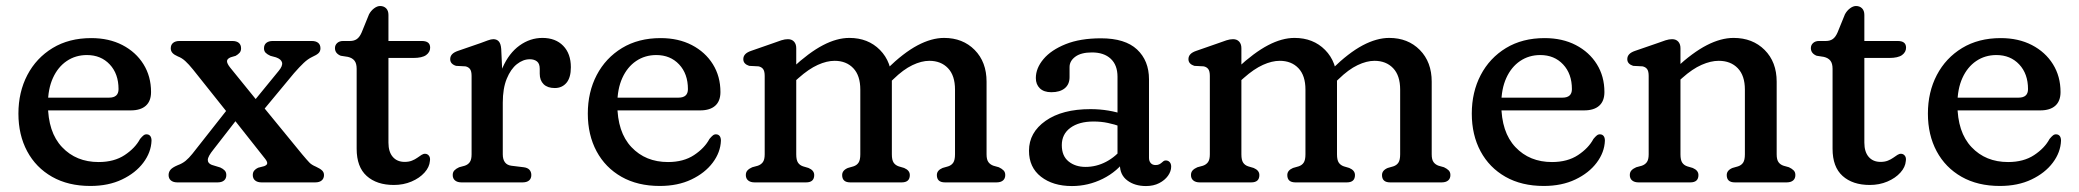

<svg xmlns="http://www.w3.org/2000/svg" viewBox="-20 -607 6918 639"><path d="M482.7 -300.8Q482.7 -270.6 465.3 -255.1Q447.9 -239.6 415.1 -239.6H102.7V-282H342.9Q374.5 -282 374.5 -310.4Q374.5 -361.4 345.2 -392.6Q315.9 -423.8 269.3 -423.8Q231.5 -423.8 202.1 -403.9Q172.7 -384 156.1 -347.4Q139.5 -310.8 139.5 -260.4Q139.5 -167 186.5 -117.4Q233.4 -67.7 308.3 -67.7Q359.8 -67.7 394.9 -90.9Q429.9 -114.1 446.1 -144.5Q452.8 -152.7 457.7 -156.5Q462.5 -160.3 468.5 -159.9Q475.7 -159.7 480 -154.4Q484.3 -149 484.3 -138.7Q482.8 -99.9 457 -65.6Q431.2 -31.2 386.1 -9.7Q340.9 11.9 280.8 11.9Q207.2 11.9 153.4 -18.6Q99.6 -49.2 70.4 -103.6Q41.3 -158 41.3 -228.8Q41.3 -300.5 71 -357.3Q100.8 -414.1 155.2 -447.2Q209.7 -480.2 283.7 -480.2Q342.7 -480.2 387.5 -457Q432.3 -433.7 457.5 -393.3Q482.7 -352.8 482.7 -300.8Z M745.4 -254.1 779 -223.4 690.5 -109.5Q671.8 -86.4 671.6 -75Q671.3 -63.6 684.7 -58.3L713 -49.6Q722.4 -45.4 727.8 -39.6Q733.2 -33.8 733.2 -24.4Q733.2 -12.8 725.7 -6.4Q718.1 0 704.2 0H570.1Q556.7 0 548.9 -6.4Q541.1 -12.8 541.1 -24.4Q541.1 -34 547.1 -41.7Q553.2 -49.4 571.2 -57.1Q586.9 -62.8 597.9 -71.9Q608.8 -80.9 620.1 -95Q631.3 -109 646.9 -129ZM746 -382.1 844.8 -260.3 854.5 -253.6 985.5 -93.6Q1002.2 -73.7 1009.7 -66Q1017.1 -58.3 1031.2 -52.4Q1045.4 -45.9 1051.9 -39.7Q1058.3 -33.5 1058.3 -24.4Q1058.3 -13.1 1050.8 -6.6Q1043.2 0 1029.3 0H850.3Q836.9 0 829.1 -6.4Q821.3 -12.8 821.3 -24.4Q821.3 -33.6 826.2 -39.4Q831.1 -45.2 839.1 -48.8L859.2 -54Q868.9 -57.7 869.3 -63.4Q869.8 -69.1 862.5 -78.4L752.9 -217L743 -224.3L622.6 -375.4Q608.2 -393.3 596.7 -403.7Q585.3 -414.2 572.2 -419.1Q559.9 -424.4 554.1 -430.7Q548.3 -437.1 548.3 -446.2Q548.3 -458 556.1 -464.3Q563.9 -470.6 577.3 -470.6H753.3Q767.2 -470.6 774.8 -464.3Q782.3 -458 782.3 -446.2Q782.3 -437 777.4 -431.4Q772.5 -425.8 764.3 -421.2L747.9 -416.4Q735.3 -411.3 735.5 -403.2Q735.6 -395.2 746 -382.1ZM831.3 -210.1 799.3 -238.7 907.7 -371.3Q921.4 -387.8 918.7 -398.9Q915.9 -410.1 898.4 -416.2L880 -421.2Q869.6 -425.8 864.1 -431.4Q858.6 -437 858.6 -446.2Q858.6 -458 866.4 -464.3Q874.2 -470.6 887.6 -470.6H1017.5Q1031.4 -470.6 1039 -464.3Q1046.5 -458 1046.5 -446.2Q1046.5 -436.4 1040.2 -430.2Q1033.8 -424 1018.6 -417.3Q1004.4 -410.5 990.7 -397.5Q976.9 -384.5 958.5 -363.4Z M1138 -417.7 1114.2 -421.4Q1105.3 -424.8 1100 -431.2Q1094.8 -437.7 1094.8 -446.9Q1094.8 -457 1102.2 -463.8Q1109.7 -470.6 1121.9 -470.6H1144.8Q1158.4 -470.6 1167.6 -477Q1176.8 -483.3 1183.7 -499.2L1208.2 -559.4Q1214.7 -571.5 1225.1 -579.3Q1235.4 -587 1245 -587Q1257.3 -587 1265.1 -579.3Q1272.8 -571.5 1272.8 -557.4V-132.2Q1272.8 -101.6 1287.2 -84.9Q1301.6 -68.2 1326.8 -68.2Q1340.6 -68.2 1350.9 -72.3Q1361.2 -76.4 1369 -82Q1376.7 -87.6 1383.1 -91.6Q1389.5 -95.6 1395.2 -95.2Q1402.6 -95 1407.6 -88.7Q1412.6 -82.3 1410.8 -71.2Q1409.3 -50.9 1392.8 -32.6Q1376.3 -14.2 1349.5 -2.8Q1322.7 8.6 1290.8 8.6Q1233.8 8.6 1200.4 -21.4Q1167 -51.3 1167 -111.8V-377.9Q1167 -395.9 1159.8 -405Q1152.7 -414.2 1138 -417.7ZM1223.2 -414.1V-470.6H1383.8Q1397.4 -470.6 1404.5 -465.2Q1411.6 -459.7 1411.6 -448.3Q1411.6 -433.6 1398.3 -423.8Q1385 -414.1 1355.2 -414.1Z M1631.2 -264Q1631.2 -333.3 1652.6 -381.8Q1674 -430.3 1709.2 -455.6Q1744.3 -480.8 1785.3 -480.8Q1828.9 -480.8 1854.4 -454.6Q1879.9 -428.4 1879.9 -383.2Q1879.9 -348.8 1865.3 -331.4Q1850.6 -314 1826.3 -314Q1802.3 -314 1789.3 -326.7Q1776.3 -339.5 1776.3 -361.6V-378Q1776.3 -395.3 1767.2 -402.5Q1758 -409.8 1743.2 -409.8Q1720.9 -409.8 1700.3 -393.5Q1679.7 -377.2 1666.5 -344.9Q1653.3 -312.7 1653.3 -265.2ZM1648.1 -444.2 1653.3 -332.4V-93.4Q1653.3 -76.5 1660.5 -66.9Q1667.6 -57.3 1681.9 -55.4L1722.9 -50.4Q1735.9 -48.8 1742.1 -41.9Q1748.3 -35 1748.3 -24.4Q1748.3 -12.8 1740.8 -6.4Q1733.2 0 1719.3 0H1515.7Q1502.3 0 1494.5 -6.4Q1486.7 -12.8 1486.7 -24.4Q1486.7 -34 1492.3 -39.9Q1497.9 -45.8 1508.1 -50.4L1526.5 -55.4Q1537.4 -58.9 1543.4 -67.3Q1549.5 -75.7 1549.5 -93.4V-354.2Q1549.5 -370.4 1544.1 -377.3Q1538.8 -384.2 1528.9 -386.2L1497.9 -387.8Q1489 -390.4 1483.6 -396Q1478.3 -401.6 1478.3 -410.2Q1478.3 -419.6 1484.6 -426.4Q1491 -433.2 1503.9 -437.6L1579.3 -463.6Q1592.6 -468.5 1603.6 -472.6Q1614.6 -476.6 1621.9 -476.6Q1633.3 -476.6 1640 -469.2Q1646.7 -461.8 1648.1 -444.2Z M2377.7 -300.8Q2377.7 -270.6 2360.3 -255.1Q2342.9 -239.6 2310.1 -239.6H1997.7V-282H2237.9Q2269.5 -282 2269.5 -310.4Q2269.5 -361.4 2240.2 -392.6Q2210.9 -423.8 2164.3 -423.8Q2126.5 -423.8 2097.1 -403.9Q2067.7 -384 2051.1 -347.4Q2034.5 -310.8 2034.5 -260.4Q2034.5 -167 2081.5 -117.4Q2128.4 -67.7 2203.3 -67.7Q2254.8 -67.7 2289.9 -90.9Q2324.9 -114.1 2341.1 -144.5Q2347.8 -152.7 2352.7 -156.5Q2357.5 -160.3 2363.5 -159.9Q2370.7 -159.7 2375 -154.4Q2379.3 -149 2379.3 -138.7Q2377.8 -99.9 2352 -65.6Q2326.2 -31.2 2281.1 -9.7Q2235.9 11.9 2175.8 11.9Q2102.2 11.9 2048.4 -18.6Q1994.6 -49.2 1965.4 -103.6Q1936.3 -158 1936.3 -228.8Q1936.3 -300.5 1966 -357.3Q1995.8 -414.1 2050.2 -447.2Q2104.7 -480.2 2178.7 -480.2Q2237.7 -480.2 2282.5 -457Q2327.3 -433.7 2352.5 -393.3Q2377.7 -352.8 2377.7 -300.8Z M2630 -446.6V-93.4Q2630 -74.5 2635.8 -65.8Q2641.5 -57.1 2652.6 -53.4L2670.8 -48Q2689.8 -40 2689.8 -24.4Q2689.8 0 2662.8 0H2491.2Q2477.8 0 2470 -6.4Q2462.2 -12.8 2462.2 -24.4Q2462.2 -34 2467.8 -40Q2473.4 -46 2483.6 -50.4L2502 -55.4Q2512.9 -59.1 2518.9 -67.4Q2525 -75.7 2525 -93.4V-354.2Q2525 -370.4 2519.6 -377.3Q2514.3 -384.2 2504.4 -386.2L2473.4 -387.8Q2464.5 -390.6 2459.1 -396.1Q2453.8 -401.6 2453.8 -410.2Q2453.8 -419.6 2460.1 -426.4Q2466.5 -433.2 2479.4 -437.6L2554 -463.6Q2568.7 -469.1 2580.4 -472.9Q2592.1 -476.6 2602.2 -476.6Q2615.2 -476.6 2622.6 -468.5Q2630 -460.4 2630 -446.6ZM2615.2 -327.4 2589.8 -355.8 2617 -380.8Q2672.3 -432.2 2718.8 -456.5Q2765.2 -480.8 2806.9 -480.8Q2869 -480.8 2908.6 -440.8Q2948.2 -400.7 2948.2 -335.2V-93.4Q2948.2 -74.5 2954 -65.9Q2959.7 -57.3 2970.8 -53.4L2989 -48Q3008 -40 3008 -24.4Q3008 0 2981 0H2809.8Q2782.8 0 2782.8 -24.4Q2782.8 -40 2801.8 -48L2820.6 -53.4Q2831.7 -57.1 2837.4 -65.8Q2843.2 -74.5 2843.2 -93.4V-308.8Q2843.2 -355.6 2819.8 -380.1Q2796.4 -404.6 2757.7 -404.6Q2731.7 -404.6 2701.8 -391.1Q2671.8 -377.6 2638.2 -347.8ZM2938.2 -329.2 2912.8 -358.8 2932.2 -377.8Q2986.9 -431.3 3033.7 -456.1Q3080.4 -480.8 3122.1 -480.8Q3184.2 -480.8 3223.8 -440.8Q3263.4 -400.7 3263.4 -335.2V-93.4Q3263.4 -75.7 3269.6 -67.4Q3275.7 -59.1 3286.4 -55.4L3304.2 -50.4Q3314.4 -45.6 3320 -39.8Q3325.6 -34 3325.6 -24.4Q3325.6 -12.8 3318.1 -6.4Q3310.5 0 3296.6 0H3125Q3098 0 3098 -24.4Q3098 -40 3117 -48L3135.8 -53.4Q3146.9 -57.1 3152.6 -65.8Q3158.4 -74.5 3158.4 -93.4V-308.8Q3158.4 -355.6 3135 -380.1Q3111.6 -404.6 3072.9 -404.6Q3046.9 -404.6 3016.7 -390.2Q2986.4 -375.8 2953.4 -343.6Z M3707.2 -58.8V-77.2L3699.2 -88.8V-351.5Q3699.2 -390.6 3676.6 -411.5Q3654.1 -432.5 3614.1 -432.5Q3578 -432.5 3558.8 -418.3Q3539.6 -404.1 3539.6 -383.7V-350.3Q3539.6 -326.3 3523.6 -313.2Q3507.6 -300.1 3479 -300.1Q3454.2 -300.1 3440.8 -313Q3427.4 -326 3427.4 -347.3Q3427.4 -380 3452.8 -410.3Q3478.2 -440.6 3526.7 -460.1Q3575.2 -479.5 3644.1 -479.5Q3724.6 -479.5 3764.3 -442.3Q3804 -405 3804 -343.1V-81.6Q3804 -70.8 3809.8 -64.3Q3815.5 -57.7 3825.7 -57.7Q3833.2 -57.7 3837.8 -60Q3842.3 -62.2 3845.6 -65.1Q3849 -68.1 3852.2 -70.6Q3855.4 -73 3859.7 -73Q3867.8 -73 3872.8 -67.5Q3877.8 -62 3877.8 -52.4Q3877.8 -37 3867.3 -22.1Q3856.7 -7.2 3837.9 2.5Q3819.1 12.2 3794 12.2Q3756.6 12.2 3731.9 -6.4Q3707.2 -24.9 3707.2 -58.8ZM3404.6 -105.3Q3404.6 -166 3459.9 -204.9Q3515.3 -243.8 3609.3 -243.8Q3640.1 -243.8 3669.2 -238.9Q3698.2 -234 3719.4 -226L3709.8 -185.8Q3689.6 -193.1 3667.3 -197.8Q3645 -202.6 3619.5 -202.6Q3571 -202.6 3542.4 -181.6Q3513.8 -160.6 3513.8 -123.9Q3513.8 -87.9 3536.4 -69.7Q3559 -51.5 3592.8 -51.5Q3628.9 -51.5 3661.5 -68.7Q3694.1 -85.8 3717.8 -116.9L3730.2 -80.7Q3699.1 -36.2 3650.3 -12Q3601.5 12.2 3547.6 12.2Q3484.4 12.2 3444.5 -18.9Q3404.6 -50 3404.6 -105.3Z M4111.5 -446.6V-93.4Q4111.5 -74.5 4117.3 -65.8Q4123 -57.1 4134.1 -53.4L4152.3 -48Q4171.3 -40 4171.3 -24.4Q4171.3 0 4144.3 0H3972.7Q3959.3 0 3951.5 -6.4Q3943.7 -12.8 3943.7 -24.4Q3943.7 -34 3949.3 -40Q3954.9 -46 3965.1 -50.4L3983.5 -55.4Q3994.4 -59.1 4000.4 -67.4Q4006.5 -75.7 4006.5 -93.4V-354.2Q4006.5 -370.4 4001.1 -377.3Q3995.8 -384.2 3985.9 -386.2L3954.9 -387.8Q3946 -390.6 3940.6 -396.1Q3935.3 -401.6 3935.3 -410.2Q3935.3 -419.6 3941.6 -426.4Q3948 -433.2 3960.9 -437.6L4035.5 -463.6Q4050.2 -469.1 4061.9 -472.9Q4073.6 -476.6 4083.7 -476.6Q4096.7 -476.6 4104.1 -468.5Q4111.5 -460.4 4111.5 -446.6ZM4096.7 -327.4 4071.3 -355.8 4098.5 -380.8Q4153.8 -432.2 4200.3 -456.5Q4246.7 -480.8 4288.4 -480.8Q4350.5 -480.8 4390.1 -440.8Q4429.7 -400.7 4429.7 -335.2V-93.4Q4429.7 -74.5 4435.5 -65.9Q4441.2 -57.3 4452.3 -53.4L4470.5 -48Q4489.5 -40 4489.5 -24.4Q4489.5 0 4462.5 0H4291.3Q4264.3 0 4264.3 -24.4Q4264.3 -40 4283.3 -48L4302.1 -53.4Q4313.2 -57.1 4318.9 -65.8Q4324.7 -74.5 4324.7 -93.4V-308.8Q4324.7 -355.6 4301.3 -380.1Q4277.9 -404.6 4239.2 -404.6Q4213.2 -404.6 4183.3 -391.1Q4153.3 -377.6 4119.7 -347.8ZM4419.7 -329.2 4394.3 -358.8 4413.7 -377.8Q4468.4 -431.3 4515.2 -456.1Q4561.9 -480.8 4603.6 -480.8Q4665.7 -480.8 4705.3 -440.8Q4744.9 -400.7 4744.9 -335.2V-93.4Q4744.9 -75.7 4751.1 -67.4Q4757.2 -59.1 4767.9 -55.4L4785.7 -50.4Q4795.9 -45.6 4801.5 -39.8Q4807.1 -34 4807.1 -24.4Q4807.1 -12.8 4799.6 -6.4Q4792 0 4778.1 0H4606.5Q4579.5 0 4579.5 -24.4Q4579.5 -40 4598.5 -48L4617.3 -53.4Q4628.4 -57.1 4634.1 -65.8Q4639.9 -74.5 4639.9 -93.4V-308.8Q4639.9 -355.6 4616.5 -380.1Q4593.1 -404.6 4554.4 -404.6Q4528.4 -404.6 4498.2 -390.2Q4467.9 -375.8 4434.9 -343.6Z M5319.7 -300.8Q5319.7 -270.6 5302.3 -255.1Q5284.9 -239.6 5252.1 -239.6H4939.7V-282H5179.9Q5211.5 -282 5211.5 -310.4Q5211.5 -361.4 5182.2 -392.6Q5152.9 -423.8 5106.3 -423.8Q5068.5 -423.8 5039.1 -403.9Q5009.7 -384 4993.1 -347.4Q4976.5 -310.8 4976.5 -260.4Q4976.5 -167 5023.5 -117.4Q5070.4 -67.7 5145.3 -67.7Q5196.8 -67.7 5231.9 -90.9Q5266.9 -114.1 5283.1 -144.5Q5289.8 -152.7 5294.7 -156.5Q5299.5 -160.3 5305.5 -159.9Q5312.7 -159.7 5317 -154.4Q5321.3 -149 5321.3 -138.7Q5319.8 -99.9 5294 -65.6Q5268.2 -31.2 5223.1 -9.7Q5177.9 11.9 5117.8 11.9Q5044.2 11.9 4990.4 -18.6Q4936.6 -49.2 4907.4 -103.6Q4878.3 -158 4878.3 -228.8Q4878.3 -300.5 4908 -357.3Q4937.8 -414.1 4992.2 -447.2Q5046.7 -480.2 5120.7 -480.2Q5179.7 -480.2 5224.5 -457Q5269.3 -433.7 5294.5 -393.3Q5319.7 -352.8 5319.7 -300.8Z M5572.8 -446.6V-93.4Q5572.8 -74.5 5578.6 -65.8Q5584.3 -57.1 5595.4 -53.4L5613.6 -48Q5632.6 -40 5632.6 -24.4Q5632.6 0 5605.6 0H5433.2Q5419.8 0 5412 -6.4Q5404.2 -12.8 5404.2 -24.4Q5404.2 -34 5409.8 -40Q5415.4 -46 5425.6 -50.4L5444 -55.4Q5454.9 -59.1 5460.9 -67.4Q5467 -75.7 5467 -93.4V-354.2Q5467 -370.4 5461.6 -377.3Q5456.3 -384.2 5446.4 -386.2L5415.4 -387.8Q5406.5 -390.6 5401.1 -396.1Q5395.8 -401.6 5395.8 -410.2Q5395.8 -419.6 5402.1 -426.4Q5408.5 -433.2 5421.4 -437.6L5496.8 -463.6Q5511.5 -469.1 5523.2 -472.9Q5534.9 -476.6 5545 -476.6Q5558 -476.6 5565.4 -468.5Q5572.8 -460.4 5572.8 -446.6ZM5556 -327.4 5530.6 -355.8 5557.8 -380.8Q5613.3 -432.4 5660.4 -456.6Q5707.4 -480.8 5749.7 -480.8Q5812.8 -480.8 5852.9 -440.8Q5893 -400.7 5893 -335.2V-93.4Q5893 -75.7 5899.1 -67.3Q5905.1 -58.9 5916 -55.4L5933.8 -50.4Q5944 -45.6 5949.6 -39.8Q5955.2 -34 5955.2 -24.4Q5955.2 -12.8 5947.7 -6.4Q5940.1 0 5926.2 0H5753.8Q5726.8 0 5726.8 -24.4Q5726.8 -40 5745.8 -48L5764.6 -53.4Q5775.7 -57.1 5781.4 -65.8Q5787.2 -74.5 5787.2 -93.4V-308.8Q5787.2 -355.4 5763.5 -380Q5739.8 -404.6 5700.1 -404.6Q5673.7 -404.6 5643.2 -391.2Q5612.6 -377.8 5579 -347.8Z M6050 -417.7 6026.2 -421.4Q6017.3 -424.8 6012 -431.2Q6006.8 -437.7 6006.8 -446.9Q6006.8 -457 6014.2 -463.8Q6021.7 -470.6 6033.9 -470.6H6056.8Q6070.4 -470.6 6079.6 -477Q6088.8 -483.3 6095.7 -499.2L6120.2 -559.4Q6126.7 -571.5 6137.1 -579.3Q6147.4 -587 6157 -587Q6169.3 -587 6177.1 -579.3Q6184.8 -571.5 6184.8 -557.4V-132.2Q6184.8 -101.6 6199.2 -84.9Q6213.6 -68.2 6238.8 -68.2Q6252.6 -68.2 6262.9 -72.3Q6273.2 -76.4 6281 -82Q6288.7 -87.6 6295.1 -91.6Q6301.5 -95.6 6307.2 -95.2Q6314.6 -95 6319.6 -88.7Q6324.6 -82.3 6322.8 -71.2Q6321.3 -50.9 6304.8 -32.6Q6288.3 -14.2 6261.5 -2.8Q6234.7 8.6 6202.8 8.6Q6145.8 8.6 6112.4 -21.4Q6079 -51.3 6079 -111.8V-377.9Q6079 -395.9 6071.8 -405Q6064.7 -414.2 6050 -417.7ZM6135.2 -414.1V-470.6H6295.8Q6309.4 -470.6 6316.5 -465.2Q6323.6 -459.7 6323.6 -448.3Q6323.6 -433.6 6310.3 -423.8Q6297 -414.1 6267.2 -414.1Z M6837.7 -300.8Q6837.7 -270.6 6820.3 -255.1Q6802.9 -239.6 6770.1 -239.6H6457.7V-282H6697.9Q6729.5 -282 6729.5 -310.4Q6729.5 -361.4 6700.2 -392.6Q6670.9 -423.8 6624.3 -423.8Q6586.5 -423.8 6557.1 -403.9Q6527.7 -384 6511.1 -347.4Q6494.5 -310.8 6494.5 -260.4Q6494.5 -167 6541.5 -117.4Q6588.4 -67.7 6663.3 -67.7Q6714.8 -67.7 6749.9 -90.9Q6784.9 -114.1 6801.1 -144.5Q6807.8 -152.7 6812.7 -156.5Q6817.5 -160.3 6823.5 -159.9Q6830.7 -159.7 6835 -154.4Q6839.3 -149 6839.3 -138.7Q6837.8 -99.9 6812 -65.6Q6786.2 -31.2 6741.1 -9.7Q6695.9 11.9 6635.8 11.9Q6562.2 11.9 6508.4 -18.6Q6454.6 -49.2 6425.4 -103.6Q6396.3 -158 6396.3 -228.8Q6396.3 -300.5 6426 -357.3Q6455.8 -414.1 6510.2 -447.2Q6564.7 -480.2 6638.7 -480.2Q6697.7 -480.2 6742.5 -457Q6787.3 -433.7 6812.5 -393.3Q6837.7 -352.8 6837.7 -300.8Z"/></svg>

Font: Fraunces SuperSoft Wonky
Style: Regular
Weight: 900
Version: Version 1.000;[b76b70a41]